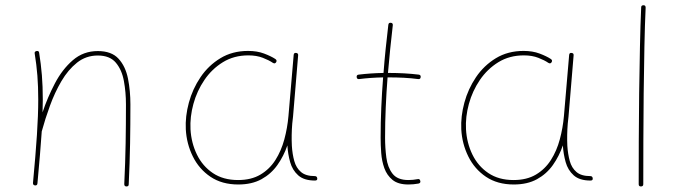

<svg xmlns="http://www.w3.org/2000/svg" viewBox="-20 -687 2534 716"><path d="M103 -4.9Q112.8 -109.4 117.7 -183.8Q122.6 -258.3 122.6 -315.9Q122.6 -364.3 119.4 -405Q116.2 -445.8 109.4 -487.3Q107.9 -494.6 115.7 -496.6Q125 -498.5 126 -490.2Q132.8 -448.2 136.2 -406.5Q139.6 -364.7 139.6 -315.9Q139.6 -293 138.7 -268.1Q157.2 -323.7 184.8 -376.2Q212.4 -428.7 251.7 -462.6Q291 -496.6 344.7 -496.6Q396 -496.6 422.1 -468Q448.2 -439.5 457.3 -393.8Q466.3 -348.1 466.3 -297.4Q466.3 -223.1 465.1 -152.1Q463.9 -81.1 460 0.5Q460 8.3 451.7 8.3Q443.4 8.3 443.4 -0.5Q447.3 -82 448.5 -152.6Q449.7 -223.1 449.7 -297.4Q449.7 -342.8 442.1 -384.5Q434.6 -426.3 412.1 -453.1Q389.6 -480 344.7 -480Q300.8 -480 267.3 -453.4Q233.9 -426.8 209 -384.3Q184.1 -341.8 166.3 -292.7Q148.4 -243.7 136.2 -198.7L135.7 -197.3Q132.8 -156.2 128.9 -108.2Q125 -60.1 119.6 -2.9Q118.7 5.4 110.4 4.4Q102.5 3.4 103 -4.9Z M867.7 -15.6Q917 -15.6 951.2 -35.9Q985.4 -56.2 1007.1 -90.3Q1028.8 -124.5 1040.3 -167.2Q1051.8 -210 1055.7 -254.4L1075.2 -482.4Q1076.2 -490.7 1084 -489.7Q1092.8 -488.8 1091.8 -480.5L1072.8 -252.4Q1071.8 -238.8 1069.8 -225.6Q1069.8 -225.6 1069.8 -225.1Q1066.4 -183.6 1068.4 -143.1Q1070.3 -112.3 1077.4 -86.7Q1084.5 -61 1102.3 -45.7Q1120.1 -30.3 1153.8 -30.3Q1162.1 -30.3 1163.1 -22Q1164.1 -13.7 1154.8 -13.7Q1113.8 -13.7 1092 -33.2Q1070.3 -52.7 1062 -82.5Q1053.7 -112.3 1051.8 -143.1V-145Q1038.1 -105 1014.6 -71.8Q991.2 -38.6 955.3 -18.8Q919.4 1 868.7 1Q807.6 1 764.9 -27.8Q722.2 -56.6 699 -103.8Q675.8 -150.9 672.9 -204.6Q670.4 -252.9 684.3 -304.2Q698.2 -355.5 727.8 -399.2Q757.3 -442.9 802 -470Q846.7 -497.1 905.3 -497.1Q939 -497.1 964.8 -487.3Q990.7 -477.5 1006.3 -467.3Q1014.2 -462.4 1009.8 -455.1Q1005.4 -447.8 997.6 -452.6Q983.4 -462.4 960.2 -471.4Q937 -480.5 906.2 -480.5Q852.5 -480.5 811.3 -455.1Q770 -429.7 742.2 -388.7Q714.4 -347.7 701.2 -299.3Q688 -251 690.4 -204.6Q693.4 -153.8 714.4 -110.6Q735.4 -67.4 773.9 -41.5Q812.5 -15.6 867.7 -15.6Z M1548.8 -399.4Q1547.9 -391.1 1539.6 -392.1Q1513.7 -395.5 1486.1 -397Q1458.5 -398.4 1429.7 -398.4Q1427.7 -398.4 1425.3 -398.4Q1420.9 -342.8 1418.5 -286.6Q1416 -230.5 1416 -173.3Q1416 -136.2 1420.7 -99.9Q1425.3 -63.5 1443.6 -39.6Q1461.9 -15.6 1502.9 -15.6Q1520 -15.6 1537.6 -19Q1545.4 -21 1547.4 -12.2Q1549.3 -4.4 1540.5 -2.4Q1521.5 1 1502.9 1Q1464.8 1 1443.8 -16.1Q1422.9 -33.2 1413.3 -59.8Q1403.8 -86.4 1401.6 -116.7Q1399.4 -147 1399.4 -173.3Q1399.4 -230.5 1401.9 -286.6Q1404.3 -342.8 1408.7 -398.4Q1361.8 -397.5 1319.3 -392.1Q1311 -391.1 1310.1 -399.4Q1309.1 -407.7 1317.4 -408.7Q1361.8 -414.1 1410.2 -415Q1413.6 -460 1418.2 -504.9Q1422.9 -549.8 1428.2 -594.7Q1429.2 -603 1437.5 -602.1Q1445.8 -601.1 1444.8 -592.8Q1439.5 -548.3 1435.1 -503.9Q1430.7 -459.5 1426.8 -415Q1428.2 -415 1429.7 -415Q1490.2 -415 1541.5 -408.7Q1549.8 -407.7 1548.8 -399.4Z M1895 -15.6Q1944.3 -15.6 1978.5 -35.9Q2012.7 -56.2 2034.4 -90.3Q2056.2 -124.5 2067.6 -167.2Q2079.1 -210 2083 -254.4L2102.5 -482.4Q2103.5 -490.7 2111.3 -489.7Q2120.1 -488.8 2119.1 -480.5L2100.1 -252.4Q2099.1 -238.8 2097.2 -225.6Q2097.2 -225.6 2097.2 -225.1Q2093.8 -183.6 2095.7 -143.1Q2097.7 -112.3 2104.7 -86.7Q2111.8 -61 2129.6 -45.7Q2147.5 -30.3 2181.2 -30.3Q2189.5 -30.3 2190.4 -22Q2191.4 -13.7 2182.1 -13.7Q2141.1 -13.7 2119.4 -33.2Q2097.7 -52.7 2089.4 -82.5Q2081.1 -112.3 2079.1 -143.1V-145Q2065.4 -105 2042 -71.8Q2018.6 -38.6 1982.7 -18.8Q1946.8 1 1896 1Q1835 1 1792.2 -27.8Q1749.5 -56.6 1726.3 -103.8Q1703.1 -150.9 1700.2 -204.6Q1697.8 -252.9 1711.7 -304.2Q1725.6 -355.5 1755.1 -399.2Q1784.7 -442.9 1829.3 -470Q1874 -497.1 1932.6 -497.1Q1966.3 -497.1 1992.2 -487.3Q2018.1 -477.5 2033.7 -467.3Q2041.5 -462.4 2037.1 -455.1Q2032.7 -447.8 2024.9 -452.6Q2010.7 -462.4 1987.5 -471.4Q1964.4 -480.5 1933.6 -480.5Q1879.9 -480.5 1838.6 -455.1Q1797.4 -429.7 1769.5 -388.7Q1741.7 -347.7 1728.5 -299.3Q1715.3 -251 1717.8 -204.6Q1720.7 -153.8 1741.7 -110.6Q1762.7 -67.4 1801.3 -41.5Q1839.8 -15.6 1895 -15.6Z M2379.9 -667.5Q2387.7 -667.5 2387.7 -658.7Q2384.8 -596.2 2383.1 -512.9Q2381.3 -429.7 2380.4 -338.9Q2379.4 -248 2379.2 -160.2Q2378.9 -72.3 2378.9 0Q2378.9 8.3 2370.1 8.3Q2361.8 8.3 2361.8 0Q2361.8 -72.3 2362.1 -160.2Q2362.3 -248 2363.5 -339.1Q2364.7 -430.2 2366.5 -513.4Q2368.2 -596.7 2371.1 -659.7Q2371.1 -667.5 2379.9 -667.5Z"/></svg>

Font: Mikhak-DS2-FD Thin
Style: Regular
Weight: 100
Designer: Amin Abedi
Version: Version 3.2